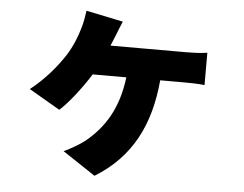

<svg xmlns="http://www.w3.org/2000/svg" viewBox="-52 -699 1104 870"><g transform="rotate(5 500.0 -264.0)"><path d="M429 -487C437 -506 444 -523 450 -538C457 -557 465 -576 475 -600L307 -635C304 -613 299 -581 291 -555C279 -514 262 -470 234 -426C198 -371 147 -310 82 -259L223 -177C264 -213 322 -289 360 -350H513C496 -210 440 -119 355 -49C328 -28 290 -6 259 8L408 107C573 6 649 -147 667 -350H775C795 -350 836 -350 869 -346V-493C841 -488 797 -487 775 -487Z"/></g></svg>

Font: Noto Sans Korean Black
Style: Bold
Weight: 900
Designer: Ryoko NISHIZUKA (kana & ideographs); Paul D. Hunt (Latin, Greek & Cyrillic); Wenlong ZHANG (bopomofo); Sandoll Communica
Foundry: Adobe Systems Incorporated
Version: Version 1.000;PS 1;hotconv 1.0.78;makeotf.lib2.5.61930